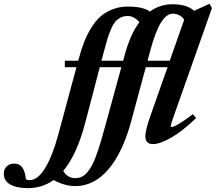

<svg xmlns="http://www.w3.org/2000/svg" viewBox="-299 -748 1138 1013"><path d="M97.7 233.9Q43.9 233.9 -16.6 202.1Q-76.2 244.6 -151.9 244.6Q-210.9 244.6 -244.9 225.3Q-278.8 206.1 -278.8 168.9Q-278.8 144.5 -263.7 129.9Q-248.5 115.2 -223.6 115.2Q-196.3 115.2 -181.6 135.3Q-167 155.3 -162.1 198.2Q-153.3 202.6 -143.1 202.6Q-100.1 202.6 -61.3 139.4Q-22.5 76.2 7.8 -35.6L104.5 -393.6H43V-427.7H113.8L118.2 -443.8Q130.4 -489.3 144.5 -525.6Q158.7 -562 180.7 -598.4Q202.6 -634.8 229 -658.9Q255.4 -683.1 293.2 -698.2Q331.1 -713.4 376 -713.4Q455.6 -713.4 491.7 -687Q544.9 -725.6 611.3 -725.6Q688 -725.6 725.1 -690.9L806.2 -728L819.3 -705.6L621.1 -145Q602.1 -92.3 602.1 -81.5Q602.1 -77.6 606.4 -77.6Q611.8 -77.6 624.3 -83.3Q636.7 -88.9 661.6 -105Q686.5 -121.1 718.3 -145.5L735.8 -125Q662.1 -54.7 603.3 -21.2Q544.4 12.2 508.3 12.2Q467.8 12.2 467.8 -29.3Q467.8 -62 496.6 -142.6L585 -393.6H470.2L394 -111.3Q349.1 55.7 273.4 144.8Q197.8 233.9 97.7 233.9ZM495.1 -485.8 479.5 -427.7H596.7L672.9 -644.5Q650.4 -675.8 611.8 -675.8Q546.4 -675.8 495.1 -485.8ZM248.5 -473.6 236.3 -427.7H350.6L359.9 -461.4Q389.6 -568.4 436.5 -631.3Q407.2 -663.6 375 -663.6Q354.5 -663.6 338.4 -655.8Q322.3 -647.9 310.3 -634.5Q298.3 -621.1 287.4 -595.9Q276.4 -570.8 268.1 -543.7Q259.8 -516.6 248.5 -473.6ZM150.9 -101.1Q106.4 68.8 34.7 153.8Q57.1 191.9 97.7 191.9Q116.2 191.9 131.8 184.8Q147.5 177.7 161.1 161.6Q174.8 145.5 185.5 126Q196.3 106.4 208 74.2Q219.7 42 229.2 11.2Q238.8 -19.5 251.5 -66.4L341.3 -393.6H227.5Z"/></svg>

Font: Elstob Grade
Style: Italic
Weight: 400
Italic angle: -20°
Designer: Peter S. Baker
Version: Version 1.015